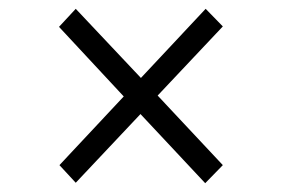

<svg xmlns="http://www.w3.org/2000/svg" viewBox="-20 -577 640 436"><path d="M152 -162 115 -202 261 -358 114 -516 152 -557 300 -400 447 -557 486 -517 338 -360 486 -202 446 -161 299 -318Z"/></svg>

Font: Red Hat Display VF
Style: Regular
Weight: 300
Designer: Pentagram, MCKL
Foundry: Pentagram, MCKL
Version: Version 1.023